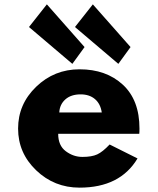

<svg xmlns="http://www.w3.org/2000/svg" viewBox="-20 -846 723 881"><path d="M619 -232H247Q247 -178 282 -152Q317 -126 358 -126Q401 -126 426 -137.5Q451 -149 483 -183L611 -119Q531 15 345 15Q229 15 146 -64.5Q63 -144 63 -256Q63 -368 146 -448Q229 -528 345 -528Q467 -528 543.5 -457.5Q620 -387 620 -256Q620 -238 619 -232ZM252 -330H447Q441 -370 415.5 -391.5Q390 -413 350 -413Q306 -413 280 -390Q254 -367 252 -330ZM368 -630 195 -826 113 -722 312 -553ZM579 -630 406 -826 324 -722 523 -553Z"/></svg>

Font: Hussar
Style: BoldWeb
Weight: 700
Foundry: Cannot Into Space Fonts
Version: Version 2.00